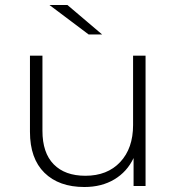

<svg xmlns="http://www.w3.org/2000/svg" viewBox="-20 -745 709 769"><path d="M563 -522V0H515V-112Q489 -57 438 -26.5Q387 4 318 4Q216 4 158 -53Q100 -110 100 -217V-522H150V-221Q150 -133 195 -87Q240 -41 322 -41Q410 -41 461.5 -96Q513 -151 513 -244V-522ZM178 -725H250L389 -607H335Z"/></svg>

Font: Montserrat Atlas Light
Style: Regular
Weight: 300
Designer: Julieta Ulanovsky
Foundry: Julieta Ulanovsky
Version: Version 7.200